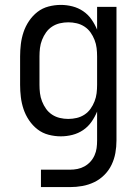

<svg xmlns="http://www.w3.org/2000/svg" viewBox="-20 -548 565 783"><path d="M265 215H147V144H265Q281 144 296 141Q311 138 324.5 130.5Q338 123 348.5 111.5Q359 100 365.5 85.5Q372 71 374 56Q376 41 376 25V-93Q367 -71 353 -51Q339 -31 319 -17.5Q299 -4 275.5 2Q252 8 228 8Q203 8 178 1.5Q153 -5 133 -20.5Q113 -36 98.5 -57.5Q84 -79 76 -103Q68 -127 65 -152Q62 -177 62 -202V-318Q62 -343 65 -368Q68 -393 76 -417Q84 -441 98.5 -462.5Q113 -484 133 -499.5Q153 -515 178 -521.5Q203 -528 228 -528Q252 -528 275.5 -522Q299 -516 319 -502.5Q339 -489 353 -469Q367 -449 376 -427V-520H455V25Q455 51 450.5 76Q446 101 435 124Q424 147 405.5 165.5Q387 184 364 195Q341 206 316 210.5Q291 215 265 215ZM258 -63Q276 -63 293 -67Q310 -71 324.5 -80.5Q339 -90 349 -104Q359 -118 365.5 -134.5Q372 -151 374 -168Q376 -185 376 -202V-318Q376 -335 374 -352Q372 -369 365.5 -385.5Q359 -402 349 -416Q339 -430 324.5 -439.5Q310 -449 293 -453Q276 -457 259 -457Q241 -457 224 -453Q207 -449 192.5 -439.5Q178 -430 168 -416Q158 -402 151.5 -385.5Q145 -369 143 -352Q141 -335 141 -318V-202Q141 -185 143 -168Q145 -151 151.5 -134.5Q158 -118 168 -104Q178 -90 192.5 -80.5Q207 -71 224 -67Q241 -63 258 -63Z"/></svg>

Font: Iosevka Pride
Style: Regular
Weight: 400
Monospace: yes
Designer: Belleve Invis
Foundry: Belleve Invis
Version: Version 30.3.1; ttfautohint (v1.8.4)